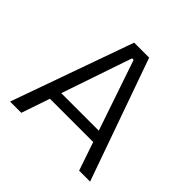

<svg xmlns="http://www.w3.org/2000/svg" viewBox="-167 -819 979 979"><g transform="rotate(45 322.0 -330.0)"><path d="M33 0 268 -660H376L610 0H531L328 -596H317L114 0ZM138 -154V-215H514V-154Z"/></g></svg>

Font: Bricolage Grotesque 96pt ExtraBold Light
Style: Regular
Weight: 300
Version: Version 1.001;gftools[0.9.33.dev8+g029e19f]